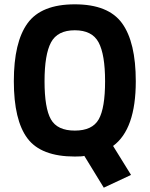

<svg xmlns="http://www.w3.org/2000/svg" viewBox="-20 -712 692 888"><path d="M326 12Q170 12 107 -72Q44 -156 44 -336.5Q44 -517 107.5 -604.5Q171 -692 326 -692Q481 -692 544.5 -604.5Q608 -517 608 -336Q608 -114 503 -37L586 97L460 156L370 9Q360 12 326 12ZM215.5 -160Q245 -108 326 -108Q407 -108 436.5 -160Q466 -212 466 -336Q466 -460 436 -516Q406 -572 326 -572Q246 -572 216 -516Q186 -460 186 -336Q186 -212 215.5 -160Z"/></svg>

Font: Titillium-CLs Web
Style: CLs-Bold
Weight: 700
Version: Version 1.002;PS 57.000;hotconv 1.0.70;makeotf.lib2.5.55311